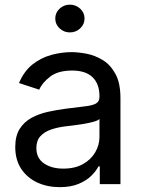

<svg xmlns="http://www.w3.org/2000/svg" viewBox="-20 -771 602 804"><path d="M230 12.7Q178.2 12.7 136 -6.8Q93.8 -26.4 68.8 -64Q43.9 -101.6 43.9 -155.3Q43.9 -202.1 62.5 -231.4Q81.1 -260.7 112.1 -277.6Q143.1 -294.4 180.7 -302.7Q218.3 -311 256.3 -315.9Q305.2 -322.3 335.9 -325.7Q366.7 -329.1 381.6 -337.4Q396.5 -345.7 396.5 -365.7V-368.7Q396.5 -419.4 367.7 -447.5Q338.9 -475.6 282.2 -475.6Q223.1 -475.6 189.9 -450Q156.7 -424.3 144 -395.5L59.6 -423.3Q80.6 -473.1 116.2 -501.2Q151.9 -529.3 194.8 -541Q237.8 -552.7 279.8 -552.7Q307.1 -552.7 342 -546.1Q377 -539.6 409.4 -520Q441.9 -500.5 463.1 -462.2Q484.4 -423.8 484.4 -359.9V0H397.9V-74.2H392.1Q382.8 -55.2 362.3 -34.9Q341.8 -14.6 309.1 -1Q276.4 12.7 230 12.7ZM245.1 -64.9Q293.9 -64.9 327.6 -84Q361.3 -103 378.9 -133.5Q396.5 -164.1 396.5 -197.3V-272.9Q391.1 -266.6 373 -261.5Q355 -256.3 331.8 -252.4Q308.6 -248.5 286.9 -245.8Q265.1 -243.2 252.4 -241.7Q220.7 -237.8 193.1 -228.3Q165.5 -218.8 148.9 -200.4Q132.3 -182.1 132.3 -150.9Q132.3 -108.4 164.3 -86.7Q196.3 -64.9 245.1 -64.9ZM272.5 -635.3Q247.6 -635.3 229.5 -652.3Q211.4 -669.4 211.4 -693.4Q211.4 -717.8 229.5 -734.6Q247.6 -751.5 272.5 -751.5Q297.9 -751.5 315.9 -734.6Q334 -717.8 334 -693.4Q334 -669.4 315.9 -652.3Q297.9 -635.3 272.5 -635.3Z"/></svg>

Font: Inter
Style: Regular
Weight: 400
Designer: Rasmus Andersson
Foundry: rsms
Version: Version 4.001;git-9221beed3